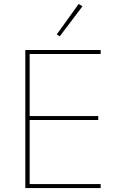

<svg xmlns="http://www.w3.org/2000/svg" viewBox="-20 -951 601 971"><path d="M108 0V-698H489V-678H130V-364H477V-344H130V-20H489V0ZM282 -767 267 -777 378 -931 397 -919Z"/></svg>

Font: IBM Plex Sans Devanagari Thin
Style: Regular
Weight: 100
Designer: Mike Abbink, Paul van der Laan, Pieter van Rosmalen, Erin McLaughlin
Foundry: Bold Monday
Version: Version 1.1